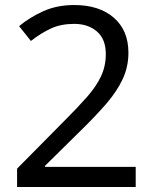

<svg xmlns="http://www.w3.org/2000/svg" viewBox="-20 -744 612 764"><path d="M520 0H48V-73L235 -262Q289 -316 326 -358Q363 -400 382 -440.5Q401 -481 401 -529Q401 -588 366 -618.5Q331 -649 275 -649Q223 -649 183.5 -631Q144 -613 103 -581L56 -640Q98 -675 152.5 -699.5Q207 -724 275 -724Q375 -724 433 -673.5Q491 -623 491 -534Q491 -478 468 -429Q445 -380 404 -332.5Q363 -285 308 -231L159 -84V-80H520Z"/></svg>

Font: Noto Sans Imperial Aramaic
Style: Regular
Weight: 400
Designer: Monotype Design Team
Foundry: Monotype Imaging Inc.
Version: Version 2.001; ttfautohint (v1.8.4.7-5d5b)